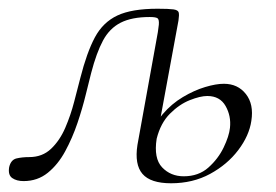

<svg xmlns="http://www.w3.org/2000/svg" viewBox="-32 -406 632 440"><path d="M360 14Q313 14 294.5 -7.5Q276 -29 283 -74L325 -306Q331 -337 332 -349.5Q333 -362 328.5 -364.5Q324 -367 311 -367Q270 -367 244.5 -354Q219 -341 204 -313Q189 -285 177 -239Q172 -220 164.5 -189Q157 -158 145.5 -124Q134 -90 117.5 -59.5Q101 -29 77.5 -10Q54 9 22 9Q6 9 -4 2Q-14 -5 -11 -23Q-7 -40 6 -43Q19 -46 35 -46Q65 -46 85 -65Q105 -84 117.5 -113Q130 -142 138 -173Q146 -204 152 -227Q167 -286 185.5 -320.5Q204 -355 237 -370.5Q270 -386 329 -386Q355 -386 365.5 -384.5Q376 -383 377.5 -377.5Q379 -372 377 -359L327 -88Q320 -43 339.5 -22.5Q359 -2 389 -2Q423 -2 445.5 -22Q468 -42 480.5 -68Q493 -94 495 -113Q498 -140 485 -163Q472 -186 443 -186Q427 -186 403 -176.5Q379 -167 357.5 -145.5Q336 -124 327 -88L315 -89Q321 -121 341 -144.5Q361 -168 387 -183.5Q413 -199 438 -206.5Q463 -214 481 -214Q513 -214 531.5 -190.5Q550 -167 544 -129Q539 -95 514 -62Q489 -29 449.5 -7.5Q410 14 360 14Z"/></svg>

Font: Cormorant Light
Style: Italic
Weight: 300
Italic angle: -10°
Designer: Christian Thalmann (Catharsis Fonts)
Foundry: Catharsis Fonts
Version: Version 4.000